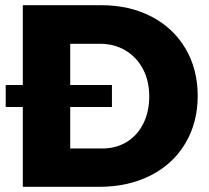

<svg xmlns="http://www.w3.org/2000/svg" viewBox="-20 -721 806 741"><path d="M743 -351Q743 -248 695.5 -168Q648 -88 561.5 -44Q475 0 363 0H68V-308H2V-393H68V-701H370Q480 -701 564.5 -657Q649 -613 696 -533.5Q743 -454 743 -351ZM556 -349Q556 -409 531.5 -455Q507 -501 464 -526.5Q421 -552 366 -552H251V-393H412V-308H251V-148H375Q428 -148 469 -173Q510 -198 533 -244Q556 -290 556 -349Z"/></svg>

Font: Gontserrat
Style: Bold
Weight: 700
Designer: Julieta Ulanovsky
Foundry: Julieta Ulanovsky
Version: Version 6.001